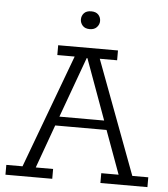

<svg xmlns="http://www.w3.org/2000/svg" viewBox="-53 -791 732 838"><g transform="rotate(5 313.0 -371.5)"><path d="M2 0V-43H73L258 -540H182V-583H444V-540H368L554 -43H624V0H418V-43H494L419 -248L442 -233H191L205 -248L131 -43H207V0ZM209 -258 199 -273H423L416 -258L314 -538H311ZM313 -665Q292 -665 281.5 -677Q271 -689 271 -704Q271 -720 281.5 -731.5Q292 -743 313 -743Q334 -743 344.5 -731.5Q355 -720 355 -704Q355 -689 344 -677Q333 -665 313 -665Z"/></g></svg>

Font: Rokkitt Light
Style: Regular
Weight: 300
Version: Version 3.103